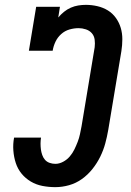

<svg xmlns="http://www.w3.org/2000/svg" viewBox="-20 -763 540 791"><path d="M208 8Q181 8 155 3Q129 -2 107 -15Q85 -28 69 -47.5Q53 -67 45 -91.5Q37 -116 35 -143Q33 -170 38 -196H149Q147 -184 147 -171.5Q147 -159 148.5 -147.5Q150 -136 154 -124.5Q158 -113 165.5 -104.5Q173 -96 184.5 -92Q196 -88 208 -88Q224 -88 240 -96.5Q256 -105 267.5 -118.5Q279 -132 286.5 -147.5Q294 -163 300 -178.5Q306 -194 309.5 -210.5Q313 -227 316 -243L370 -568Q372 -584 370 -599.5Q368 -615 358.5 -626Q349 -637 334 -642Q319 -647 304 -647Q285 -647 266 -641.5Q247 -636 232 -622.5Q217 -609 208.5 -591Q200 -573 197 -554H99L129 -735H227L220 -691Q231 -704 244 -714.5Q257 -725 272 -731.5Q287 -738 302.5 -740.5Q318 -743 334 -743Q358 -743 381.5 -737.5Q405 -732 424.5 -720Q444 -708 457.5 -689Q471 -670 477.5 -648Q484 -626 484 -601.5Q484 -577 480 -552L426 -228Q421 -199 413.5 -171.5Q406 -144 393 -117.5Q380 -91 361 -67Q342 -43 317.5 -25.5Q293 -8 264.5 0Q236 8 208 8Z"/></svg>

Font: Iosevka Curly Slab Oblique
Style: Bold
Weight: 700
Italic angle: -9°
Monospace: yes
Designer: Belleve Invis
Foundry: Belleve Invis
Version: Version 11.1.0; ttfautohint (v1.8.3)